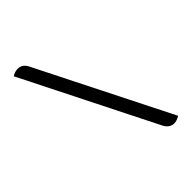

<svg xmlns="http://www.w3.org/2000/svg" viewBox="-221 -849 996 996"><g transform="rotate(-45 277.0 -350.5)"><path d="M464 37Q448 37 434.5 27.5Q421 18 413 2L48 -725Q68 -738 90 -738Q124 -738 141 -703L506 23Q483 37 464 37Z"/></g></svg>

Font: K2D Light
Style: Regular
Weight: 300
Designer: Katatrad Aksorn Co.,Ltd.
Foundry: Cadson Demak Co.,Ltd.
Version: Version 1.000; ttfautohint (v1.6)